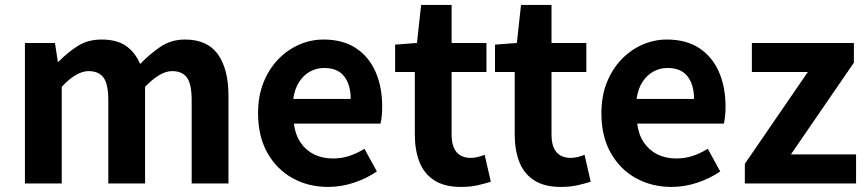

<svg xmlns="http://www.w3.org/2000/svg" viewBox="-20 -731 3458 765"><path d="M79.3 0V-559.8H199L210.4 -485.1H213.2Q248.4 -521.4 289.3 -547.5Q330.2 -573.5 384.9 -573.5Q445.2 -573.5 481.8 -548.2Q518.4 -522.9 538.5 -476Q577.7 -516.9 620.2 -545.2Q662.8 -573.5 717.1 -573.5Q806.6 -573.5 848.4 -514.3Q890.3 -455 890.3 -349.1V0H743.7V-330.9Q743.7 -396 724.9 -421.9Q706.1 -447.7 665.5 -447.7Q642.1 -447.7 615.4 -432.2Q588.7 -416.8 558 -385.1V0H411.5V-330.9Q411.5 -396 392.4 -421.9Q373.3 -447.7 332.7 -447.7Q309.6 -447.7 282.5 -432.2Q255.4 -416.8 226 -385.1V0Z M1287.4 13.8Q1208.9 13.8 1145.7 -21.2Q1082.5 -56.1 1045.4 -121.9Q1008.2 -187.7 1008.2 -279.9Q1008.2 -348.1 1029.8 -402.2Q1051.4 -456.3 1088.6 -494.8Q1125.8 -533.2 1172.5 -553.4Q1219.3 -573.5 1268.7 -573.5Q1346.1 -573.5 1398 -539.3Q1449.9 -505.1 1476.4 -444.7Q1502.8 -384.4 1502.8 -306.4Q1502.8 -285.9 1500.9 -267.6Q1498.9 -249.4 1496.1 -238.4H1150.7Q1156.9 -192.8 1178.2 -162.1Q1199.4 -131.4 1232.1 -115.5Q1264.8 -99.6 1306.6 -99.6Q1340.6 -99.6 1371 -109.4Q1401.3 -119.3 1432.1 -138.2L1481.6 -47.9Q1440.7 -19.8 1390 -3Q1339.4 13.8 1287.4 13.8ZM1148.4 -336.9H1377.3Q1377.3 -393.2 1351.4 -426.7Q1325.6 -460.2 1271.1 -460.2Q1242 -460.2 1216.2 -446.4Q1190.4 -432.6 1172.4 -405.4Q1154.4 -378.2 1148.4 -336.9Z M1816.9 13.8Q1750.7 13.8 1710.1 -12.6Q1669.4 -39 1651.1 -86Q1632.8 -133 1632.8 -195.4V-444.1H1554.3V-553.2L1641.4 -559.8L1657.9 -711.4H1779.4V-559.8H1918.2V-444.1H1779.4V-195.8Q1779.4 -148 1799.1 -124.9Q1818.8 -101.9 1855.8 -101.9Q1870 -101.9 1885.1 -105.7Q1900.2 -109.6 1911.1 -114.2L1935.6 -7Q1913.3 0.2 1883.8 7Q1854.3 13.8 1816.9 13.8Z M2214.9 13.8Q2148.7 13.8 2108.1 -12.6Q2067.4 -39 2049.1 -86Q2030.8 -133 2030.8 -195.4V-444.1H1952.3V-553.2L2039.4 -559.8L2055.9 -711.4H2177.4V-559.8H2316.2V-444.1H2177.4V-195.8Q2177.4 -148 2197.1 -124.9Q2216.8 -101.9 2253.8 -101.9Q2268 -101.9 2283.1 -105.7Q2298.2 -109.6 2309.1 -114.2L2333.6 -7Q2311.3 0.2 2281.8 7Q2252.3 13.8 2214.9 13.8Z M2655.4 13.8Q2576.9 13.8 2513.7 -21.2Q2450.5 -56.1 2413.4 -121.9Q2376.2 -187.7 2376.2 -279.9Q2376.2 -348.1 2397.8 -402.2Q2419.4 -456.3 2456.6 -494.8Q2493.8 -533.2 2540.5 -553.4Q2587.3 -573.5 2636.7 -573.5Q2714.1 -573.5 2766 -539.3Q2817.9 -505.1 2844.4 -444.7Q2870.8 -384.4 2870.8 -306.4Q2870.8 -285.9 2868.9 -267.6Q2866.9 -249.4 2864.1 -238.4H2518.7Q2524.9 -192.8 2546.2 -162.1Q2567.4 -131.4 2600.1 -115.5Q2632.8 -99.6 2674.6 -99.6Q2708.6 -99.6 2739 -109.4Q2769.3 -119.3 2800.1 -138.2L2849.6 -47.9Q2808.7 -19.8 2758 -3Q2707.4 13.8 2655.4 13.8ZM2516.4 -336.9H2745.3Q2745.3 -393.2 2719.4 -426.7Q2693.6 -460.2 2639.1 -460.2Q2610 -460.2 2584.2 -446.4Q2558.4 -432.6 2540.4 -405.4Q2522.4 -378.2 2516.4 -336.9Z M2947.7 0V-78.3L3198.7 -444.1H2975.7V-559.8H3382.2V-481.3L3131.2 -115.7H3390.9V0Z"/></svg>

Font: Noto Sans TC
Style: Regular
Weight: 100
Designer: Ryoko NISHIZUKA 西塚涼子 (kana, bopomofo & ideographs); Paul D. Hunt (Latin, Greek & Cyrillic); Sandoll Communications 산돌커뮤니
Foundry: Adobe
Version: Version 2.004;hotconv 1.0.118;makeotfexe 2.5.65603